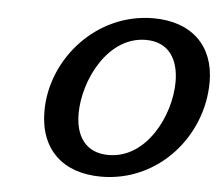

<svg xmlns="http://www.w3.org/2000/svg" viewBox="-43 -561 718 622"><g transform="rotate(5 315.5 -250.0)"><path d="M106 -183C106 -58 183 13 307 13C493 13 631 -146 631 -323C631 -441 556 -513 432 -513C247 -513 106 -353 106 -183ZM217 -184C217 -293 290 -441 414 -441C489 -441 521 -386 521 -314C521 -205 449 -59 325 -59C249 -59 217 -113 217 -184Z"/></g></svg>

Font: Perun Medium Italic
Style: Regular
Weight: 500
Italic angle: -12°
Foundry: Copyright (c) Stefan Peev, Context Ltd, 2016
Version: Version 1.026